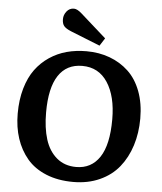

<svg xmlns="http://www.w3.org/2000/svg" viewBox="-62 -996 896 1064"><g transform="rotate(5 386.0 -464.5)"><path d="M464.8 -751 299.8 -816.9Q272.5 -828.1 261.2 -841.3Q250 -854.5 250 -879.9Q250 -903.3 265.6 -923.1Q281.2 -942.9 306.2 -942.9Q324.2 -942.9 349.1 -920.9L492.2 -793.9ZM384.8 14.2Q299.8 14.2 234.1 -12.7Q168.5 -39.6 127.9 -87.4Q87.4 -135.3 66.7 -198.2Q45.9 -261.2 45.9 -336.9Q45.9 -414.1 64.2 -477.1Q82.5 -540 114.5 -583.5Q146.5 -627 190.9 -656.7Q235.4 -686.5 286.6 -700.2Q337.9 -713.9 396 -713.9Q466.3 -713.9 525.6 -691.9Q585 -669.9 629.9 -627.9Q674.8 -585.9 700 -519.3Q725.1 -452.6 725.1 -368.2Q725.1 -287.1 703.1 -218Q681.2 -148.9 639.4 -96.9Q597.7 -44.9 532.2 -15.4Q466.8 14.2 384.8 14.2ZM394 -69.8Q478.5 -69.8 524.7 -139.4Q570.8 -209 570.8 -350.1Q570.8 -478.5 521 -554.7Q471.2 -630.9 379.9 -630.9Q292.5 -630.9 247.3 -562Q202.1 -493.2 202.1 -356.9Q202.1 -270.5 221.9 -207.3Q241.7 -144 285.6 -106.9Q329.6 -69.8 394 -69.8Z"/></g></svg>

Font: Literata Book
Style: Bold
Weight: 700
Designer: Latin by Veronika Burian and Jose Scaglione. Greek by Irene Vlachou. Cyrillic by Vera Evstafieva
Foundry: TypeTogether
Version: Version 2.003;PS 002.003;hotconv 1.0.88;makeotf.lib2.5.64775